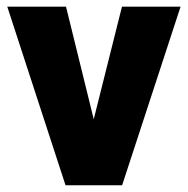

<svg xmlns="http://www.w3.org/2000/svg" viewBox="-20 -548 557 568"><path d="M175.3 -528.3 257.3 -195.3 340.8 -528.3H514.2L341.3 0H173.8L1.5 -528.3Z"/></svg>

Font: Vazirmatn UI FD Black
Style: Regular
Weight: 900
Designer: Saber Rastikerdar
Foundry: Saber Rastikerdar
Version: Version 33.003